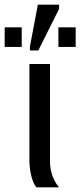

<svg xmlns="http://www.w3.org/2000/svg" viewBox="-59 -802 344 822"><path d="M97 0Q83 -16 75 -49Q67 -82 67 -115V-528H155V-111Q155 -79 165.5 -49.5Q176 -20 194 0ZM69 -586V-602L103 -782H194V-764L105 -586ZM-39 -601V-685H34V-601ZM191 -601V-685H265V-601Z"/></svg>

Font: Libra Sans
Style: Regular
Weight: 400
Foundry: Context Ltd
Version: Version 1.000; ttfautohint (v1.3)